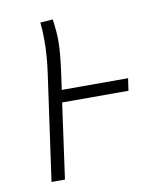

<svg xmlns="http://www.w3.org/2000/svg" viewBox="-66 -580 519 633"><g transform="rotate(-10 193.5 -263.5)"><path d="M358 -252H136L101 0H56L106 -356Q114 -413 114 -462Q114 -497 111 -524L153 -527Q159 -485 159 -455Q159 -416 150 -350L142 -293H364Z"/></g></svg>

Font: Fira Sans Extra Condensed ExtraLight
Style: Italic
Weight: 275
Width: 3
Italic angle: -8°
Designer: Carrois Corporate & Edenspiekermann AG
Foundry: Carrois Corporate GbR & Edenspiekermann AG
Version: Version 4.203